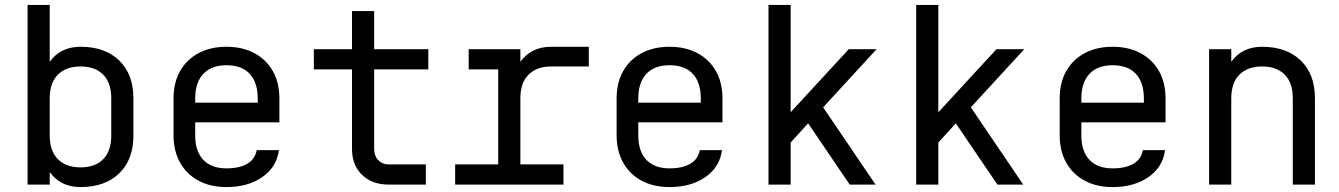

<svg xmlns="http://www.w3.org/2000/svg" viewBox="-20 -750 5440 780"><path d="M92 0V-730H182V-499Q226 -560 307 -560Q407 -560 464.5 -504Q522 -448 522 -351V-199Q522 -102 464.5 -46Q407 10 307 10Q226 10 182 -51V0ZM307 -480Q249 -480 215.5 -447Q182 -414 182 -350V-200Q182 -136 215.5 -103Q249 -70 307 -70Q366 -70 399 -103Q432 -136 432 -200V-350Q432 -414 399 -447Q366 -480 307 -480Z M900 10Q835 10 786.5 -16Q738 -42 711.5 -89.5Q685 -137 685 -200V-350Q685 -414 711.5 -461Q738 -508 786.5 -534Q835 -560 900 -560Q965 -560 1013.5 -534Q1062 -508 1088.5 -461Q1115 -414 1115 -350V-253H773V-200Q773 -135 806 -100.5Q839 -66 900 -66Q952 -66 984 -84.5Q1016 -103 1023 -140H1113Q1104 -71 1045.5 -30.5Q987 10 900 10ZM773 -333H1027V-350Q1027 -415 994.5 -450Q962 -485 900 -485Q839 -485 806 -450Q773 -415 773 -350Z M1560 0Q1492 0 1451 -39.5Q1410 -79 1410 -145V-468H1255V-550H1410V-705H1500V-550H1720V-468H1500V-145Q1500 -117 1516.5 -99.5Q1533 -82 1560 -82H1710V0Z M1829 0V-82H2004V-468H1884V-550H2094V-499Q2138 -560 2219 -560H2372V-480H2219Q2161 -480 2127.5 -447Q2094 -414 2094 -350V-82H2269V0Z M2700 10Q2635 10 2586.5 -16Q2538 -42 2511.5 -89.5Q2485 -137 2485 -200V-350Q2485 -414 2511.5 -461Q2538 -508 2586.5 -534Q2635 -560 2700 -560Q2765 -560 2813.5 -534Q2862 -508 2888.5 -461Q2915 -414 2915 -350V-253H2573V-200Q2573 -135 2606 -100.5Q2639 -66 2700 -66Q2752 -66 2784 -84.5Q2816 -103 2823 -140H2913Q2904 -71 2845.5 -30.5Q2787 10 2700 10ZM2573 -333H2827V-350Q2827 -415 2794.5 -450Q2762 -485 2700 -485Q2639 -485 2606 -450Q2573 -415 2573 -350Z M3192 -294 3428 -550H3541L3324 -314L3537 0H3432L3263 -249L3192 -171V0H3102V-730H3192Z M3792 -294 4028 -550H4141L3924 -314L4137 0H4032L3863 -249L3792 -171V0H3702V-730H3792Z M4500 10Q4435 10 4386.5 -16Q4338 -42 4311.5 -89.5Q4285 -137 4285 -200V-350Q4285 -414 4311.5 -461Q4338 -508 4386.5 -534Q4435 -560 4500 -560Q4565 -560 4613.5 -534Q4662 -508 4688.5 -461Q4715 -414 4715 -350V-253H4373V-200Q4373 -135 4406 -100.5Q4439 -66 4500 -66Q4552 -66 4584 -84.5Q4616 -103 4623 -140H4713Q4704 -71 4645.5 -30.5Q4587 10 4500 10ZM4373 -333H4627V-350Q4627 -415 4594.5 -450Q4562 -485 4500 -485Q4439 -485 4406 -450Q4373 -415 4373 -350Z M4892 0V-550H4982V-499Q5026 -560 5107 -560Q5207 -560 5264.5 -504Q5322 -448 5322 -351V0H5232V-350Q5232 -414 5199 -447Q5166 -480 5107 -480Q5049 -480 5015.5 -447Q4982 -414 4982 -350V0Z"/></svg>

Font: Tiny
Style: Regular
Weight: 400
Designer: Philipp Nurullin, Konstantin Bulenkov
Foundry: JetBrains
Version: Version 2.251; ttfautohint (v1.8.4.7-5d5b)